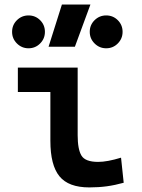

<svg xmlns="http://www.w3.org/2000/svg" viewBox="-20 -815 626 845"><path d="M373 9.8Q281.7 9.8 241.7 -39.1Q201.7 -87.9 201.7 -195.3V-410.2H58.6V-517.6H321.8V-219.7Q321.8 -158.2 338.4 -130.4Q355 -102.5 412.1 -102.5Q452.1 -102.5 512.7 -121.1L524.4 -10.7Q485.8 0 450 4.9Q414.1 9.8 373 9.8ZM193.8 -609.4 252.4 -794.9H377.9L309.6 -609.4ZM447.3 -602.5Q417.5 -602.5 396.2 -623.8Q375 -645 375 -674.8Q375 -705.1 396.2 -726.1Q417.5 -747.1 447.3 -747.1Q477.5 -747.1 498.5 -726.1Q519.5 -705.1 519.5 -674.8Q519.5 -645 498.5 -623.8Q477.5 -602.5 447.3 -602.5ZM105.5 -602.5Q75.7 -602.5 54.4 -623.8Q33.2 -645 33.2 -674.8Q33.2 -705.1 54.4 -726.1Q75.7 -747.1 105.5 -747.1Q135.7 -747.1 156.7 -726.1Q177.7 -705.1 177.7 -674.8Q177.7 -645 156.7 -623.8Q135.7 -602.5 105.5 -602.5Z"/></svg>

Font: CaskaydiaCove NFP SemiBold
Style: Regular
Weight: 600
Designer: Aaron Bell
Foundry: Saja Typeworks
Version: Version 2111.001; VTT 6.35;Nerd Fonts 3.1.1